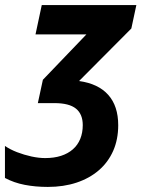

<svg xmlns="http://www.w3.org/2000/svg" viewBox="-28 -734 563 764"><path d="M162.1 9.8Q112.8 9.8 70.1 1.5Q27.3 -6.8 -8.3 -25.9V-153.3Q12.2 -139.2 40 -128.4Q67.9 -117.7 97.2 -111.3Q126.5 -105 151.9 -105Q187.5 -105 215.1 -114Q242.7 -123 262 -139.9Q281.2 -156.7 291.3 -181.2Q301.3 -205.6 301.3 -236.3Q301.3 -279.8 274.2 -301.8Q247.1 -323.7 188.5 -323.7H122.6L142.6 -416.5L315.9 -597.2H113.3L138.2 -713.9H514.6L494.6 -620.6L286.6 -411.6Q363.3 -400.9 402.8 -356.4Q442.4 -312 442.4 -235.8Q442.4 -179.2 422.4 -133.8Q402.3 -88.4 365.2 -56.4Q328.1 -24.4 276.6 -7.3Q225.1 9.8 162.1 9.8Z"/></svg>

Font: Open Sans SemiCondensed
Style: Bold Italic
Weight: 700
Width: 4
Italic angle: -12°
Designer: Monotype Design Team
Foundry: Monotype Imaging Inc.
Version: Version 3.003